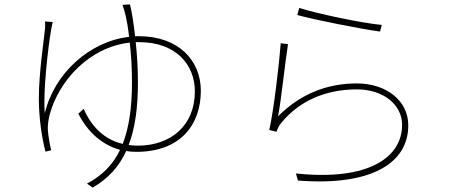

<svg xmlns="http://www.w3.org/2000/svg" viewBox="-20 -799 2040 870"><path d="M569 -779 535 -777C540 -764 546 -743 550 -725C554 -708 560 -676 565 -632C388 -612 227 -469 183 -286C174 -378 198 -587 212 -666C215 -682 217 -692 219 -699L184 -702C185 -691 185 -683 184 -669C179 -618 156 -468 156 -353C156 -261 171 -168 186 -112L212 -118C206 -142 199 -182 197 -208C195 -234 201 -266 206 -283C248 -433 383 -585 568 -606C574 -555 578 -493 578 -426C578 -313 565 -221 536 -147C456 -166 397 -220 359 -306L335 -284C378 -199 444 -142 524 -120C492 -53 443 -3 374 33L400 51C471 10 520 -45 552 -115C567 -112 582 -111 598 -111C797 -111 890 -233 890 -388C890 -524 790 -635 609 -635H592C586 -694 577 -745 569 -779ZM595 -608H611C777 -608 863 -506 863 -385C863 -229 753 -139 604 -139C590 -139 576 -140 563 -142C593 -220 605 -315 605 -427C605 -489 601 -551 595 -608Z M1336 -763 1327 -731C1402 -710 1613 -668 1702 -656L1710 -686C1621 -694 1413 -738 1336 -763ZM1285 -599 1252 -603C1246 -518 1220 -294 1200 -210L1233 -202C1237 -214 1244 -231 1256 -244C1333 -337 1448 -394 1598 -394C1714 -394 1802 -327 1802 -233C1802 -87 1652 22 1321 -13L1330 19C1658 45 1830 -57 1830 -231C1830 -345 1728 -421 1597 -421C1462 -421 1342 -374 1240 -272C1254 -343 1272 -519 1285 -599Z"/></svg>

Font: Noto Sans CJK HK Thin
Style: Regular
Weight: 100
Designer: Ryoko NISHIZUKA 西塚涼子 (kana, bopomofo & ideographs); Paul D. Hunt (Latin, Greek & Cyrillic); Sandoll Communications 산돌커뮤니
Foundry: Adobe
Version: Version 2.004;hotconv 1.0.118;makeotfexe 2.5.65603